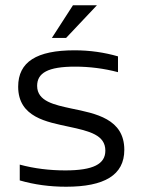

<svg xmlns="http://www.w3.org/2000/svg" viewBox="-20 -700 541 729"><path d="M241 -219C321 -202 380 -187 380 -128C380 -77 334 -53 228 -53C169 -53 110 -60 55 -75V-15C110 1 169 9 231 9C376 9 452 -35 452 -131C452 -249 343 -269 251 -288C187 -302 121 -315 121 -374C121 -423 162 -447 265 -447C320 -447 375 -440 428 -426V-486C376 -501 321 -509 263 -509C119 -509 49 -465 49 -371C49 -254 159 -237 241 -219ZM177 -556H231L348 -680H257Z"/></svg>

Font: LT Wave Alt Light
Style: Regular
Weight: 300
Designer: Daniel Lyons
Version: Version 2.5 (Glyphs App)